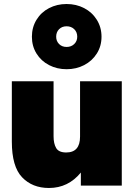

<svg xmlns="http://www.w3.org/2000/svg" viewBox="-20 -925 665 957"><path d="M310 -165Q379 -165 379 -244V-520H587V0H383V-65Q320 12 224 12Q141 12 90 -41.5Q39 -95 39 -219V-520H247V-246Q247 -209 260 -187Q273 -165 310 -165ZM139 -742Q139 -789 162 -826.5Q185 -864 224.5 -884.5Q264 -905 312 -905Q360 -905 399.5 -884.5Q439 -864 462.5 -826.5Q486 -789 486 -742Q486 -695 462.5 -658Q439 -621 399.5 -600.5Q360 -580 312 -580Q264 -580 224.5 -600.5Q185 -621 162 -658Q139 -695 139 -742ZM312 -691Q335 -691 350 -705.5Q365 -720 365 -742Q365 -765 350 -779.5Q335 -794 312 -794Q289 -794 274.5 -779.5Q260 -765 260 -742Q260 -720 274.5 -705.5Q289 -691 312 -691Z"/></svg>

Font: Aspekta 1000
Style: Regular
Weight: 1000
Designer: Ivo Dolenc
Version: Version 2.000